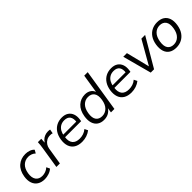

<svg xmlns="http://www.w3.org/2000/svg" viewBox="240 -1938 3149 3149"><g transform="rotate(-45 1814.5 -363.5)"><path d="M258.2 8.9Q182.6 8.9 130.9 -23.7Q79.1 -56.3 57.5 -117.5Q35.8 -178.7 49.4 -263.8Q69.4 -384.7 142.1 -448Q214.8 -511.3 321.4 -511.3Q368.9 -511.3 411.6 -496.2Q454.2 -481.2 480.7 -451.5L449.2 -395.7Q422.6 -421.4 389.3 -433.2Q355.9 -445 324.3 -445Q249.2 -445 197.8 -396.8Q146.4 -348.5 131.3 -255.8Q116.2 -161.4 153.4 -109.6Q190.7 -57.8 268.1 -57.8Q302.9 -57.8 340.9 -70.9Q378.8 -84 411.5 -113.7L439.5 -55.8Q408 -25.7 357.5 -8.4Q307 8.9 258.2 8.9Z M532.1 0 592.6 -381.3Q597.6 -411.2 600.8 -442.1Q604.1 -472.9 605.1 -502.3H683.7L675.6 -379.7L660 -379.2Q676.9 -423.9 705.7 -453.2Q734.4 -482.5 771.2 -496.9Q807.9 -511.3 846.3 -511.3Q859.2 -511.3 870.7 -510.1Q882.1 -508.8 893.1 -506.3L879.4 -433.5Q867.1 -438.3 854.7 -439.8Q842.3 -441.3 826 -441.3Q781.2 -441.3 746.3 -421.9Q711.4 -402.5 689.3 -369.7Q667.3 -336.9 660.8 -296L613.5 0Z M1125.3 8.9Q1042.2 8.9 987.6 -24.7Q933.1 -58.4 911.2 -120.6Q889.4 -182.8 902.4 -267.3Q914.9 -344.3 950.6 -398.8Q986.3 -453.3 1041.7 -482.3Q1097.1 -511.3 1168 -511.3Q1237.3 -511.3 1282.4 -481.1Q1327.5 -451 1346.5 -397.6Q1365.4 -344.2 1354.5 -273.4L1350 -244H960.7L968.6 -295.2H1304.9L1286.9 -280.8Q1299 -362.9 1267.9 -406.8Q1236.8 -450.7 1163.5 -450.7Q1110.9 -450.7 1072.7 -427.5Q1034.6 -404.3 1011.5 -363.9Q988.5 -323.5 981.5 -271.9L978.1 -248.5Q965.5 -156.2 1004.8 -106.5Q1044 -56.8 1133.4 -56.8Q1176.6 -56.8 1218.6 -70.2Q1260.6 -83.6 1296.7 -114.9L1325.3 -57.9Q1285.3 -25.8 1233.1 -8.4Q1180.8 8.9 1125.3 8.9Z M1633.2 8.9Q1564.2 8.9 1517 -23.5Q1469.8 -55.9 1450.8 -117.1Q1431.8 -178.2 1445.4 -263.8Q1465.4 -384.7 1535.1 -448Q1604.8 -511.3 1702.8 -511.3Q1769.5 -511.3 1814.3 -477.3Q1859.1 -443.4 1868.6 -384.5H1858.1L1913.8 -736H1994.8L1877.8 0H1797.7L1816.8 -119.7H1831.3Q1804.7 -59.9 1754.3 -25.5Q1703.9 8.9 1633.2 8.9ZM1654.6 -56.8Q1724.2 -56.8 1774.2 -105.8Q1824.2 -154.8 1839.3 -249.1Q1854.9 -346.6 1818.8 -396.1Q1782.8 -445.5 1709.6 -445.5Q1639.9 -445.5 1590.7 -396.5Q1541.5 -347.5 1526.4 -253.8Q1510.8 -156.2 1545.8 -106.5Q1580.8 -56.8 1654.6 -56.8Z M2269.3 8.9Q2186.2 8.9 2131.6 -24.7Q2077.1 -58.4 2055.2 -120.6Q2033.4 -182.8 2046.4 -267.3Q2058.9 -344.3 2094.6 -398.8Q2130.3 -453.3 2185.7 -482.3Q2241.1 -511.3 2312 -511.3Q2381.3 -511.3 2426.4 -481.1Q2471.5 -451 2490.5 -397.6Q2509.4 -344.2 2498.5 -273.4L2494 -244H2104.7L2112.6 -295.2H2448.9L2430.9 -280.8Q2443 -362.9 2411.9 -406.8Q2380.8 -450.7 2307.5 -450.7Q2254.9 -450.7 2216.7 -427.5Q2178.6 -404.3 2155.5 -363.9Q2132.5 -323.5 2125.5 -271.9L2122.1 -248.5Q2109.5 -156.2 2148.8 -106.5Q2188 -56.8 2277.4 -56.8Q2320.6 -56.8 2362.6 -70.2Q2404.6 -83.6 2440.7 -114.9L2469.3 -57.9Q2429.3 -25.8 2377.1 -8.4Q2324.8 8.9 2269.3 8.9Z M2720.6 0 2585.7 -502.3H2670.3L2780.6 -60.2H2753.3L3005.9 -502.3H3092.5L2797.7 0Z M3310.2 8.9Q3235.1 8.9 3184.8 -23Q3134.6 -54.9 3114.5 -116.1Q3094.4 -177.3 3107.4 -263.8Q3120.4 -344.2 3157.7 -399.5Q3195.1 -454.8 3251.2 -483Q3307.2 -511.3 3376.5 -511.3Q3452.6 -511.3 3502.4 -479.3Q3552.1 -447.4 3572.8 -386.5Q3593.4 -325.5 3579.4 -239.1Q3566.4 -158.6 3528.8 -103.3Q3491.1 -48.1 3435.3 -19.6Q3379.5 8.9 3310.2 8.9ZM3315.6 -56.8Q3384.8 -56.8 3434.6 -105.8Q3484.3 -154.8 3499.4 -249.1Q3515 -346.6 3479.2 -396.1Q3443.4 -445.5 3370.6 -445.5Q3301 -445.5 3252.2 -396.5Q3203.5 -347.5 3188.4 -253.8Q3172.8 -156.2 3207.3 -106.5Q3241.9 -56.8 3315.6 -56.8Z"/></g></svg>

Font: Mulish ExtraLight
Style: Italic
Weight: 200
Italic angle: -9°
Designer: Vernon Adams
Foundry: Vernon Adams
Version: Version 3.603